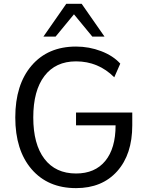

<svg xmlns="http://www.w3.org/2000/svg" viewBox="-20 -971 769 1000"><path d="M376 -651.4Q269.5 -651.4 211.4 -575.2Q153.3 -499 153.3 -359.4Q153.3 -219.7 211.4 -143.6Q269.5 -67.4 376 -67.4Q474.6 -67.4 528.3 -132.8Q582 -198.2 582 -318.4H376V-384.8H668.9V-318.4Q668.9 -167 590.3 -79.1Q511.7 8.8 376 8.8Q229.5 8.8 144.5 -89.8Q59.6 -188.5 59.6 -359.4Q59.6 -530.3 144.5 -629.4Q229.5 -728.5 376 -728.5Q444.3 -728.5 506.8 -704.6Q569.3 -680.7 606.4 -639.6L575.2 -568.4Q492.2 -651.4 376 -651.4ZM206.1 -780.3 325.2 -951.2H405.3L524.4 -780.3H460.9L365.2 -896.5L269.5 -780.3Z"/></svg>

Font: Min Sans
Style: Regular
Weight: 400
Designer: Jinseong-Kim, NotoSansCJK, Nunito
Foundry: Jinseong-Kim
Version: Version 1.400;Glyphs 3.1.2 (3151)